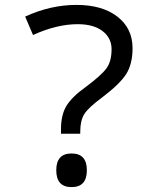

<svg xmlns="http://www.w3.org/2000/svg" viewBox="-20 -744 640 778"><path d="M227.1 -202.1V-220.2Q227.1 -278.8 249.5 -315.4Q272 -352.1 328.1 -392.1Q391.6 -439.5 411.9 -467.8Q432.1 -496.1 432.1 -544.9Q432.1 -589.8 395.8 -617.9Q359.4 -646 294.9 -646Q210 -646 113.8 -602.1L82 -676.8Q184.1 -724.1 290 -724.1Q394.5 -724.1 455.8 -676.5Q517.1 -628.9 517.1 -548.8Q517.1 -483.9 491 -443.4Q464.8 -402.8 395 -350.1Q337.4 -307.6 321.3 -281.2Q305.2 -254.9 305.2 -210.9V-202.1ZM270 -122.1Q332 -122.1 332 -54.2Q332 14.2 270 14.2Q208 14.2 208 -54.2Q208 -122.1 270 -122.1Z"/></svg>

Font: WenQuanYi Micro Hei Mono
Style: Regular
Weight: 400
Foundry: Ascender Corporation
Version: Version 0.2.0-beta